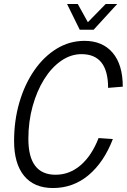

<svg xmlns="http://www.w3.org/2000/svg" viewBox="-20 -932 640 968"><path d="M247 16Q152 16 101.5 -45.5Q51 -107 51 -221Q51 -324 77.5 -415Q104 -506 152 -576Q200 -646 265 -686Q330 -726 406 -726Q497 -726 548 -666Q599 -606 599 -495L525 -489Q525 -659 391 -659Q337 -659 288.5 -625.5Q240 -592 203 -533Q166 -474 144.5 -396.5Q123 -319 123 -232Q123 -51 260 -51Q331 -51 387 -99.5Q443 -148 477 -236L549 -231Q504 -114 426.5 -49Q349 16 247 16ZM571 -912 452 -782H382L318 -912H372L423 -820L513 -912Z"/></svg>

Font: Geist Mono Light
Style: Italic
Weight: 300
Italic angle: -12°
Monospace: yes
Designer: Basement.studio, Andrés Briganti, Mateo Zaragoza
Foundry: Basement.studio, Vercel, Andrés Briganti, Guido Ferreyra, Mateo Zaragoza
Version: Version 1.500; ttfautohint (v1.8.4.7-5d5b)